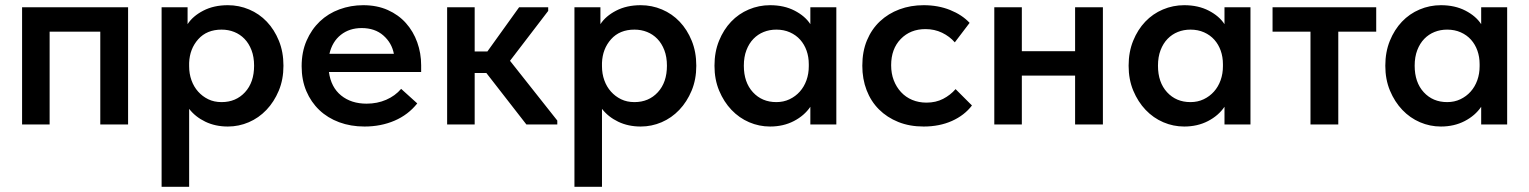

<svg xmlns="http://www.w3.org/2000/svg" viewBox="-20 -479 5886 739"><path d="M65 -451H473V0H366V-357H171V0H65Z M602 240V-451H702V-386Q722 -417 762.5 -438Q803 -459 857 -459Q900 -459 939 -442.5Q978 -426 1007 -395.5Q1036 -365 1053.5 -322Q1071 -279 1071 -226Q1071 -173 1053 -130Q1035 -87 1005.5 -56Q976 -25 937.5 -8.5Q899 8 857 8Q809 8 770.5 -10.5Q732 -29 708 -60V240ZM833 -365Q776 -365 743 -328Q710 -291 708 -237V-224Q708 -195 717 -170Q726 -145 742.5 -126.5Q759 -108 781.5 -97Q804 -86 833 -86Q888 -86 923 -124Q958 -162 958 -226Q958 -260 948 -286Q938 -312 921 -329.5Q904 -347 881.5 -356Q859 -365 833 -365Z M1383 8Q1330 8 1285.5 -8.5Q1241 -25 1209 -55.5Q1177 -86 1159 -128.5Q1141 -171 1141 -224Q1141 -279 1160 -322.5Q1179 -366 1211 -396.5Q1243 -427 1286.5 -443Q1330 -459 1378 -459Q1431 -459 1472.5 -440.5Q1514 -422 1542.5 -390Q1571 -358 1586 -316Q1601 -274 1601 -228V-202H1246Q1254 -143 1293 -111.5Q1332 -80 1391 -80Q1432 -80 1466.5 -95Q1501 -110 1524 -137L1586 -81Q1551 -37 1498.5 -14.5Q1446 8 1383 8ZM1372 -371Q1325 -371 1292 -345Q1259 -319 1248 -272H1496Q1488 -314 1455.5 -342.5Q1423 -371 1372 -371Z M1701 -451H1807V-281H1856L1978 -451H2090V-437L1943 -245L2125 -15V0H2006L1852 -198H1807V0H1701Z M2191 240V-451H2291V-386Q2311 -417 2351.5 -438Q2392 -459 2446 -459Q2489 -459 2528 -442.5Q2567 -426 2596 -395.5Q2625 -365 2642.5 -322Q2660 -279 2660 -226Q2660 -173 2642 -130Q2624 -87 2594.5 -56Q2565 -25 2526.5 -8.5Q2488 8 2446 8Q2398 8 2359.5 -10.5Q2321 -29 2297 -60V240ZM2422 -365Q2365 -365 2332 -328Q2299 -291 2297 -237V-224Q2297 -195 2306 -170Q2315 -145 2331.5 -126.5Q2348 -108 2370.5 -97Q2393 -86 2422 -86Q2477 -86 2512 -124Q2547 -162 2547 -226Q2547 -260 2537 -286Q2527 -312 2510 -329.5Q2493 -347 2470.5 -356Q2448 -365 2422 -365Z M2944 8Q2902 8 2863.5 -8.5Q2825 -25 2795.5 -56Q2766 -87 2748 -130Q2730 -173 2730 -226Q2730 -279 2747.5 -322Q2765 -365 2794 -395.5Q2823 -426 2862 -442.5Q2901 -459 2944 -459Q2998 -459 3038.5 -438Q3079 -417 3099 -386V-451H3199V0H3099V-68Q3076 -34 3035.5 -13Q2995 8 2944 8ZM2968 -86Q2996 -86 3019 -97Q3042 -108 3058.5 -126.5Q3075 -145 3084 -170Q3093 -195 3093 -224V-232Q3093 -260 3084.5 -284Q3076 -308 3060 -326Q3044 -344 3020.5 -354.5Q2997 -365 2968 -365Q2942 -365 2919.5 -356Q2897 -347 2880 -329.5Q2863 -312 2853 -286Q2843 -260 2843 -226Q2843 -162 2878 -124Q2913 -86 2968 -86Z M3535 8Q3481 8 3437.5 -9.5Q3394 -27 3363 -58Q3332 -89 3315.5 -132Q3299 -175 3299 -226Q3299 -281 3317 -324Q3335 -367 3367 -397Q3399 -427 3442 -443Q3485 -459 3535 -459Q3591 -459 3637 -440.5Q3683 -422 3712 -391L3655 -316Q3635 -339 3606 -353Q3577 -367 3542 -367Q3484 -367 3447 -329Q3410 -291 3410 -228Q3410 -196 3420 -170Q3430 -144 3448 -124.5Q3466 -105 3491 -94.5Q3516 -84 3546 -84Q3582 -84 3610 -98.5Q3638 -113 3658 -136L3721 -73Q3692 -35 3644 -13.5Q3596 8 3535 8Z M4118 -188H3913V0H3807V-451H3913V-282H4118V-451H4225V0H4118Z M4538 8Q4496 8 4457.5 -8.5Q4419 -25 4389.5 -56Q4360 -87 4342 -130Q4324 -173 4324 -226Q4324 -279 4341.5 -322Q4359 -365 4388 -395.5Q4417 -426 4456 -442.5Q4495 -459 4538 -459Q4592 -459 4632.5 -438Q4673 -417 4693 -386V-451H4793V0H4693V-68Q4670 -34 4629.5 -13Q4589 8 4538 8ZM4562 -86Q4590 -86 4613 -97Q4636 -108 4652.5 -126.5Q4669 -145 4678 -170Q4687 -195 4687 -224V-232Q4687 -260 4678.5 -284Q4670 -308 4654 -326Q4638 -344 4614.5 -354.5Q4591 -365 4562 -365Q4536 -365 4513.5 -356Q4491 -347 4474 -329.5Q4457 -312 4447 -286Q4437 -260 4437 -226Q4437 -162 4472 -124Q4507 -86 4562 -86Z M5024 -357H4878V-451H5277V-357H5131V0H5024Z M5526 8Q5484 8 5445.5 -8.5Q5407 -25 5377.5 -56Q5348 -87 5330 -130Q5312 -173 5312 -226Q5312 -279 5329.5 -322Q5347 -365 5376 -395.5Q5405 -426 5444 -442.5Q5483 -459 5526 -459Q5580 -459 5620.5 -438Q5661 -417 5681 -386V-451H5781V0H5681V-68Q5658 -34 5617.5 -13Q5577 8 5526 8ZM5550 -86Q5578 -86 5601 -97Q5624 -108 5640.5 -126.5Q5657 -145 5666 -170Q5675 -195 5675 -224V-232Q5675 -260 5666.5 -284Q5658 -308 5642 -326Q5626 -344 5602.5 -354.5Q5579 -365 5550 -365Q5524 -365 5501.5 -356Q5479 -347 5462 -329.5Q5445 -312 5435 -286Q5425 -260 5425 -226Q5425 -162 5460 -124Q5495 -86 5550 -86Z"/></svg>

Font: Tilda Sans Semibold
Style: Regular
Weight: 600
Designer: ParaType Ltd
Foundry: ParaType Ltd
Version: Version 1.009